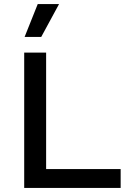

<svg xmlns="http://www.w3.org/2000/svg" viewBox="-20 -917 639 937"><path d="M164.1 -897H268.1L181.2 -736.8H100.1ZM205.1 -91.8H568.8V0H98.1V-660.2H205.1Z"/></svg>

Font: Work Sans Medium
Style: Regular
Weight: 500
Designer: Wei Huang
Foundry: Wei Huang
Version: Version 2.012